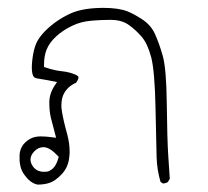

<svg xmlns="http://www.w3.org/2000/svg" viewBox="-20 -285 540 498"><path d="M108.9 157.7Q104.5 160.2 100.6 160.4Q96.7 160.6 92.3 160.6Q87.9 160.6 81.5 158.7Q71.8 155.8 64.9 146Q59.1 137.2 59.1 128.9Q59.1 117.7 69.3 107.2Q79.6 96.7 92.8 96.7Q108.4 96.7 128.9 118.2L132.3 121.6L130.9 126.5Q124 150.4 108.9 157.7ZM311 -255.4Q287.6 -264.6 247.1 -264.6Q232.9 -264.6 217.5 -263.2Q202.1 -261.7 191.9 -259.3Q170.9 -254.9 152.8 -245.1Q116.2 -226.1 90.8 -197.8Q79.1 -184.1 74.2 -172.9Q66.9 -156.2 64 -131.3Q62.5 -119.6 62.5 -110.1Q62.5 -100.6 64 -94.2Q65.4 -87.9 68.1 -85.2Q70.8 -82.5 76.7 -81.5Q90.3 -79.6 127.9 -72.3L121.1 -62Q107.9 -41.5 107.9 -18.8Q107.9 3.9 112.1 21Q116.2 38.1 125.5 72.3L113.3 70.8Q98.6 68.8 85.7 68.8Q72.8 68.8 63 72.8Q50.3 78.1 40.5 89.8Q31.7 101.6 30.8 116.2Q30.8 119.6 30.8 121.6Q30.8 123.5 30.8 125.7Q30.8 127.9 30.8 131.8Q32.2 148.4 37.6 159.2Q42.5 168.9 53.2 180.2Q64.5 191.4 77.6 193.8Q94.7 193.8 107.9 189.5Q122.6 185.1 139.9 167Q157.2 148.9 159.7 122.1Q160.6 115.2 160.6 108.4Q160.6 86.9 154.3 63Q145 30.3 140.6 3.9Q139.2 -4.9 139.2 -11.2Q139.2 -30.8 146.5 -43.5Q156.7 -61.5 177.2 -70.3Q183.6 -79.1 183.6 -84Q183.6 -86.4 182.1 -87.6Q180.7 -88.9 175 -91.6Q169.4 -94.2 160.4 -96.7Q151.4 -99.1 141.6 -100.1Q121.1 -102.1 100.1 -109.4L94.2 -111.3V-117.2Q94.2 -139.2 100.6 -155.8Q108.4 -174.8 125.5 -190.4Q142.6 -206.1 165.8 -217.5Q189 -229 217.8 -231.4Q241.2 -233.4 261.7 -233.4Q266.1 -233.4 270 -233.4Q296.9 -232.9 314.9 -219.7Q332 -207.5 347.4 -189.7Q362.8 -171.9 372.1 -136.7Q381.3 -101.6 383.3 -7.8L386.2 122.1Q387.2 156.2 396.5 187L402.8 190.9Q410.6 190.4 415.5 187L420.4 178.7Q418.5 145.5 416.5 120.1Q413.6 77.6 412.6 -15.1Q411.6 -106.4 402.3 -139.6Q392.6 -173.8 381.3 -198.2Q370.6 -220.7 348.4 -235.1Q326.2 -249.5 311 -255.4Z"/></svg>

Font: NaikaiFont
Style: Light
Weight: 300
Version: Version 1.89